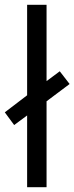

<svg xmlns="http://www.w3.org/2000/svg" viewBox="-40 -780 310 800"><path d="M73 0H154V-358L250 -430L209 -483L154 -442V-760H73V-383L-20 -312L19 -259L73 -299Z"/></svg>

Font: Noto Sans Devanagari ExtraCondensed
Style: Regular
Weight: 400
Width: 2
Designer: Jelle Bosma - Monotype Design Team
Foundry: Monotype Imaging Inc.
Version: Version 2.004